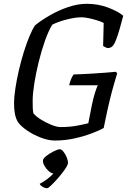

<svg xmlns="http://www.w3.org/2000/svg" viewBox="-20 -740 682 1011"><path d="M269 0Q235 0 194.5 -15.5Q154 -31 121 -54Q88 -77 74 -98Q54 -131 54 -193Q54 -229 61 -275Q68 -321 79.5 -370.5Q91 -420 105.5 -466.5Q120 -513 135.5 -550Q151 -587 165 -607Q197 -633 242 -659Q287 -685 338 -702.5Q389 -720 437 -720Q497 -720 549.5 -700Q602 -680 629 -657Q621 -627 611 -591Q601 -555 590 -527.5Q579 -500 568 -493Q552 -483 538.5 -489.5Q525 -496 523 -498L526 -619Q516 -625 494 -632Q472 -639 448.5 -644Q425 -649 409 -649Q378 -649 333.5 -638Q289 -627 255 -610Q235 -577 216.5 -524.5Q198 -472 183.5 -413Q169 -354 160.5 -300Q152 -246 152 -210Q152 -191 152.5 -172.5Q153 -154 156 -143Q168 -128 194 -111.5Q220 -95 249.5 -83Q279 -71 299 -71Q346 -71 381.5 -77.5Q417 -84 445 -91L464 -188Q472 -226 480.5 -252.5Q489 -279 495 -291H344Q354 -331 368 -348Q383 -348 411.5 -349.5Q440 -351 473.5 -353Q507 -355 538 -357.5Q569 -360 590 -362L597 -354Q592 -337 581 -299.5Q570 -262 558.5 -215Q547 -168 538 -124L526 -66Q505 -54 465 -38.5Q425 -23 374 -11.5Q323 0 269 0ZM229 251Q216 251 204 243.5Q192 236 189 228Q231 206 261 174Q249 172 236 160.5Q223 149 214.5 134Q206 119 206 107Q206 95 224 81Q242 67 263.5 56.5Q285 46 295 46Q304 46 314 58.5Q324 71 331 88Q338 105 338 117Q338 128 323 150Q308 172 288 195Q268 218 251 234.5Q234 251 229 251Z"/></svg>

Font: Texturina 72pt 72pt Medium
Style: Italic
Weight: 500
Italic angle: -11°
Designer: Guillermo Torres Carreño
Foundry: Omnibus-Type
Version: Version 1.002; ttfautohint (v1.8.3)